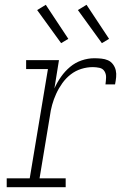

<svg xmlns="http://www.w3.org/2000/svg" viewBox="-20 -781 540 801"><path d="M8 0V-37H104L180 -493H89V-530H226L207 -412Q218 -437 234.5 -460.5Q251 -484 272.5 -502Q294 -520 320.5 -529Q347 -538 373 -538Q388 -538 403 -536.5Q418 -535 430.5 -529.5Q443 -524 451.5 -512.5Q460 -501 463 -487.5Q466 -474 464.5 -459Q463 -444 460 -429H420Q422 -443 422.5 -457.5Q423 -472 416 -483.5Q409 -495 395 -498Q381 -501 367 -501Q343 -501 319 -493.5Q295 -486 275 -470.5Q255 -455 240 -434Q225 -413 214.5 -390Q204 -367 197.5 -343.5Q191 -320 188 -296L145 -37H254V0ZM405 -601 305 -739 341 -761 435 -619ZM235 -601 135 -739 171 -761 265 -619Z"/></svg>

Font: Iosevka Curly Slab XLtObl
Style: Regular
Weight: 200
Italic angle: -9°
Monospace: yes
Designer: Belleve Invis
Foundry: Belleve Invis
Version: Version 11.1.0; ttfautohint (v1.8.3)